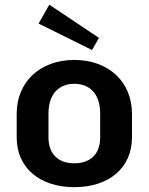

<svg xmlns="http://www.w3.org/2000/svg" viewBox="-20 -768 623 805"><path d="M141.7 -669.2 365.8 -558.3 395 -609.2 186.7 -748.3ZM291.7 -516.7C146.7 -516.7 50 -423.3 50 -291.7V-191.7C50 -64.2 146.7 16.7 291.7 16.7C436.7 16.7 533.3 -64.2 533.3 -191.7V-291.7C533.3 -423.3 436.7 -516.7 291.7 -516.7ZM291.7 -416.7C350.8 -416.7 400 -380 400 -291.7V-191.7C400 -120 356.7 -83.3 291.7 -83.3C226.7 -83.3 183.3 -120 183.3 -191.7V-291.7C183.3 -380 232.5 -416.7 291.7 -416.7Z"/></svg>

Font: BoonHome
Style: Bold
Weight: 700
Designer: Sungsit Sawaiwan
Foundry: Sungsit Sawaiwan
Version: Version 0.2